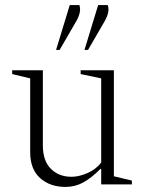

<svg xmlns="http://www.w3.org/2000/svg" viewBox="-20 -727 569 757"><path d="M238 10Q177 10 138 -25Q99 -60 99 -127V-418L28 -435V-450H149V-154Q149 -93 180.5 -61.5Q212 -30 262 -30Q291 -30 324.5 -44.5Q358 -59 379 -86V-418L298 -435V-450H429V-32L500 -15V0H379V-61H376Q340 -25 308 -7.5Q276 10 238 10ZM201 -530 255 -707H293Q302 -681 281 -644L215 -530ZM313 -530 367 -707H405Q414 -681 393 -644L327 -530Z"/></svg>

Font: Spectral ExtraLight
Style: Regular
Weight: 275
Designer: Jean-Baptiste Levee
Foundry: Production Type
Version: Version 2.001